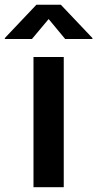

<svg xmlns="http://www.w3.org/2000/svg" viewBox="-73 -785 407 805"><path d="M67.4 0V-545.9H194.3V0ZM61 -621.6H-52.7V-625.5L79.6 -765.1H182.1L314.5 -625.5V-621.6H200.2L130.9 -705.1Z"/></svg>

Font: Inter SemiBold
Style: Regular
Weight: 600
Designer: Rasmus Andersson
Foundry: rsms
Version: Version 4.001;git-9221beed3